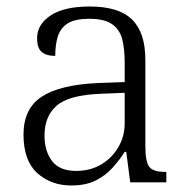

<svg xmlns="http://www.w3.org/2000/svg" viewBox="-20 -564 582 594"><path d="M200.7 9.8Q137.7 9.8 95.2 -28.6Q52.7 -66.9 52.7 -147.9Q52.7 -228 109.1 -264.9Q165.5 -301.8 282.7 -307.1L365.7 -310.1V-372.1Q365.7 -411.1 358.4 -441.9Q350.6 -472.2 327.1 -489Q303.7 -505.9 255.9 -505.9Q212.4 -505.9 189.5 -491.7Q167 -477.1 158.9 -451.4Q150.9 -425.8 150.9 -391.1Q122.6 -391.1 108.6 -403.6Q94.7 -416 94.7 -445.8Q94.7 -487.8 136.2 -515.9Q177.7 -543.9 257.8 -543.9Q347.7 -543.9 388.7 -503.4Q429.7 -462.9 429.7 -378.9V-111.8Q429.7 -64 441.7 -48.1Q453.6 -32.2 490.7 -32.2H494.6V0H382.8L370.6 -94.2H365.7Q357.9 -81.5 348.4 -69.3Q338.9 -57.1 328.1 -44.9Q306.6 -21 276.1 -5.6Q245.6 9.8 200.7 9.8ZM215.8 -35.2Q259.8 -35.2 293.9 -55.7Q327.6 -76.2 346.7 -109.6Q365.7 -143.1 365.7 -181.2V-276.9L291.5 -273.9Q192.9 -270 155.3 -237.1Q117.7 -204.1 117.7 -145Q117.7 -96.2 141.1 -65.7Q164.6 -35.2 215.8 -35.2Z"/></svg>

Font: Koh Santepheap Light
Style: Regular
Weight: 300
Designer: Danh Hong
Version: Version 2.002; ttfautohint (v1.8.3)